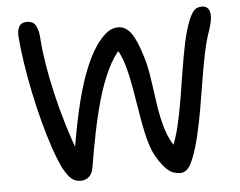

<svg xmlns="http://www.w3.org/2000/svg" viewBox="-51 -774 1062 848"><g transform="rotate(-5 479.5 -350.0)"><path d="M716 12Q700 12 685 7Q670 2 654 -13.5Q638 -29 618 -60Q599 -89 586.5 -130.5Q574 -172 565 -221.5Q556 -271 548 -322Q540 -373 530.5 -420.5Q521 -468 507.5 -506.5Q494 -545 474 -569L502 -563Q466 -526 439 -468Q412 -410 392 -339.5Q372 -269 357 -193.5Q342 -118 330 -45Q326 -20 311 -6Q296 8 273 8Q261 8 248.5 3Q236 -2 223.5 -16Q211 -30 197 -56Q178 -95 159.5 -149.5Q141 -204 124 -268Q107 -332 93 -399.5Q79 -467 69 -533Q59 -599 55 -657Q54 -679 63.5 -695.5Q73 -712 97 -712Q126 -712 137.5 -690.5Q149 -669 151 -629Q154 -581 164.5 -517Q175 -453 191.5 -382.5Q208 -312 229.5 -241.5Q251 -171 275 -108L256 -107Q272 -210 292.5 -301Q313 -392 340 -464.5Q367 -537 399 -583Q420 -613 444 -633Q468 -653 497 -653Q530 -653 554 -620.5Q578 -588 602 -507Q615 -462 622.5 -407.5Q630 -353 638.5 -295.5Q647 -238 662.5 -187Q678 -136 707 -99L687 -95Q706 -136 719.5 -192Q733 -248 743.5 -311.5Q754 -375 764 -438.5Q774 -502 786 -559Q798 -616 815 -658Q829 -691 841.5 -701.5Q854 -712 874 -712Q888 -712 896.5 -704.5Q905 -697 908 -684Q911 -671 908.5 -652Q906 -633 898 -609Q882 -566 870 -509Q858 -452 848 -389Q838 -326 827 -263Q816 -200 802.5 -143Q789 -86 771 -42Q758 -11 744.5 0.5Q731 12 716 12Z"/></g></svg>

Font: Shantell Sans Light
Style: Regular
Weight: 400
Version: Version 1.011;[c5ecc13dd]